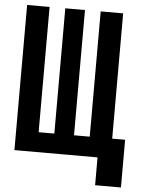

<svg xmlns="http://www.w3.org/2000/svg" viewBox="-58 -776 717 962"><g transform="rotate(5 300.0 -295.0)"><path d="M587 140V-100H522V-730H409V-100H330V-730H231V-100H152V-730H39V0H457V140Z"/></g></svg>

Font: Tekne LDO ExtraBold
Style: Regular
Weight: 800
Monospace: yes
Designer: Alessio Laiso, Mario Rullo, Paolo Rosset
Foundry: Alessio Laiso
Version: Version 1.000;hotconv 1.0.109;makeotfexe 2.5.65596